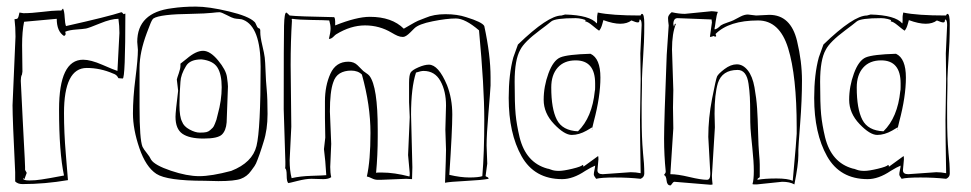

<svg xmlns="http://www.w3.org/2000/svg" viewBox="-20 -542 2942 582"><path d="M39 -504 51 -502Q75 -502 108 -506Q141 -510 155 -510H166L168 -513L171 -516Q175 -509 176 -490Q177 -471 180 -463Q309 -492 348 -505Q351 -504 352.5 -501.5Q354 -499 355 -499Q355 -500 357 -500Q359 -500 360 -501Q360 -304 352 -304L339 -305Q338 -306 337.5 -307.5Q337 -309 336 -310Q332 -316 323 -319Q284 -336 243 -336Q174 -336 174 -199Q174 -140 179.5 -75.5Q185 -11 186 4Q116 16 48 16Q34 16 26 8V-20Q18 -182 18 -223L27 -431Q27 -460 24 -484Q32 -484 34 -487Q36 -490 37 -495.5Q38 -501 39 -504ZM336 -327 342 -442Q342 -464 339 -485Q317 -485 283 -471Q249 -457 240.5 -455.5Q232 -454 211 -452.5Q190 -451 178 -446V-444L179 -440Q179 -435 174 -433Q152 -447 152 -485L53 -476Q47 -447 47 -405L48 -325L46 -312V-316Q43 -308 43 -297L49 -176Q50 -153 52 -118Q56 -46 56 -36V-27L61 -18L54 1Q52 1 50 -3V-1Q50 5 69 5Q88 5 106 2Q127 -1 174 -10Q159 -81 159 -210Q159 -361 232 -361Q255 -361 290.5 -345.5Q326 -330 336 -327Z M398 -391 396 -415Q396 -504 501 -517Q534 -522 573.5 -522Q613 -522 673.5 -507.5Q734 -493 751 -476Q754 -474 757.5 -465Q761 -456 766 -456Q769 -454 769 -450V-444Q769 -430 775 -405Q781 -380 782.5 -367.5Q784 -355 785 -325.5Q786 -296 788.5 -270Q791 -244 791 -196.5Q791 -149 779 -112Q778 -109 773.5 -94.5Q769 -80 767 -75Q765 -70 760.5 -57.5Q756 -45 751.5 -38.5Q747 -32 741 -24Q729 -7 710 0Q691 7 642 7L600 6Q486 6 454 -15Q422 -36 402.5 -93Q383 -150 383 -198Q383 -246 390.5 -304.5Q398 -363 398 -391ZM770 -340Q770 -461 717 -482Q713 -484 704.5 -484.5Q696 -485 689.5 -486.5Q683 -488 667 -496.5Q651 -505 645 -505Q639 -505 622 -503Q605 -501 560 -500Q465 -499 445 -486Q440 -482 433.5 -464Q427 -446 425 -442Q403 -383 403 -337V-217Q403 -119 412 -97Q416 -89 425 -78Q434 -67 438 -58Q449 -41 498 -24.5Q547 -8 584 -8Q621 -8 681 -24Q745 -49 757.5 -99.5Q770 -150 770 -340ZM520 -267 516 -301Q517 -306 522 -320Q527 -334 527 -343V-349Q531 -352 546 -364Q574 -388 595.5 -388Q617 -388 641 -359Q665 -330 668 -308.5Q671 -287 671 -280L667 -171Q665 -146 652.5 -134Q640 -122 597 -122Q554 -122 533 -136.5Q512 -151 512 -188Q512 -203 520 -267ZM640 -195Q652 -238 652 -277.5Q652 -317 639 -337.5Q626 -358 591 -362Q556 -362 544 -342Q528 -316 527 -294Q524 -259 524 -223.5Q524 -188 532 -173Q537 -159 554.5 -149.5Q572 -140 585.5 -140Q599 -140 605.5 -141.5Q612 -143 617 -147.5Q622 -152 625 -155Q628 -158 631.5 -167Q635 -176 636 -179Q637 -182 640 -195Z M996 -465Q1061 -491 1101 -491Q1168 -491 1204 -455Q1206 -456 1223 -466Q1240 -476 1247 -479Q1254 -482 1270 -488Q1295 -499 1330.5 -499Q1366 -499 1393 -490Q1442 -475 1448 -463Q1467 -375 1467 -308V-283Q1466 -263 1460.5 -198.5Q1455 -134 1455 -101L1457 -46L1452 -9Q1452 -7 1456.5 -5.5Q1461 -4 1461 0Q1441 4 1391.5 6.5Q1342 9 1329 12Q1332 -69 1332 -88L1330 -149L1332 -222Q1332 -266 1315 -296.5Q1298 -327 1264 -327Q1256 -327 1241 -322Q1226 -276 1226 -195L1230 -35L1229 1L1211 0L1136 3H1124Q1116 3 1107 -1.5Q1098 -6 1092 -7Q1103 -55 1103 -139Q1103 -223 1077 -316Q1065 -328 1044.5 -328Q1024 -328 1010 -319.5Q996 -311 990 -292Q980 -264 980 -204L984 -106L981 -36Q981 -18 984 -5Q976 1 960 1L924 0Q907 0 881.5 6.5Q856 13 854 13Q849 9 849 -10.5Q849 -30 844 -32Q845 -33 845 -42V-52L840 -211Q840 -424 841 -464Q842 -504 848 -504Q849 -504 858 -495Q882 -492 993 -490Q996 -486 996 -477ZM1222 -187 1220 -232V-291Q1220 -315 1225 -322.5Q1230 -330 1248.5 -338Q1267 -346 1280 -346Q1309 -346 1335 -284Q1351 -243 1351 -195Q1351 -147 1342 -12Q1376 -4 1403 -4Q1430 -4 1442 -8Q1448 -78 1448 -178.5Q1448 -279 1432 -450Q1390 -486 1362 -486Q1334 -486 1291.5 -477.5Q1249 -469 1236 -456L1224 -444Q1210 -430 1201.5 -430Q1193 -430 1185 -433.5Q1177 -437 1167 -443Q1130 -465 1086.5 -465Q1043 -465 999 -438Q997 -437 990.5 -430.5Q984 -424 977 -424Q982 -444 982 -455.5Q982 -467 978 -480Q963 -481 924 -481.5Q885 -482 866 -485L864 -483Q864 -481 865 -480Q861 -417 861 -345L863 -158L858 -56Q858 -25 864 -2Q890 -8 923.5 -9Q957 -10 969 -11Q969 -12 966 -53L962 -90L966 -125L965 -184V-235Q965 -282 981.5 -318.5Q998 -355 1036 -355Q1053 -355 1064 -344L1077 -331Q1080 -327 1088.5 -321.5Q1097 -316 1100 -312Q1125 -279 1125 -149V-129Q1125 -71 1120 -18Q1121 -19 1129 -19H1138Q1175 -19 1221 -7Q1222 -8 1222 -17L1217 -72Z M1929 -80Q1933 -46 1933 -16Q1933 -5 1922 0Q1886 -4 1844 -4Q1802 -4 1787 0Q1780 -9 1780 -13.5Q1780 -18 1782 -27Q1784 -36 1784 -40Q1772 -35 1754 -24Q1717 1 1684 1Q1600 1 1561 -68.5Q1522 -138 1522 -245Q1522 -317 1536 -368L1550 -407Q1641 -495 1682 -495L1693 -498Q1768 -496 1789 -471Q1790 -472 1790 -480V-491Q1790 -494 1792 -504Q1834 -495 1921 -495Q1922 -495 1923 -497.5Q1924 -500 1926 -500Q1933 -500 1933 -470Q1933 -440 1932 -414.5Q1931 -389 1929 -361Q1927 -333 1926 -304V-284L1925 -230V-185Q1925 -125 1929 -81ZM1922 -302 1921 -380 1925 -466Q1925 -481 1920 -483Q1918 -483 1918 -478.5Q1918 -474 1913 -474Q1908 -474 1894 -480Q1881 -470 1860 -470Q1839 -470 1809 -481Q1808 -478 1806 -470Q1802 -455 1796 -449Q1791 -452 1776 -464.5Q1761 -477 1754 -477L1755 -480Q1755 -482 1744.5 -484.5Q1734 -487 1725 -487Q1663 -487 1651 -477Q1639 -467 1616 -450Q1569 -415 1557 -391Q1540 -361 1540 -294Q1540 -227 1543 -195.5Q1546 -164 1555 -126Q1574 -49 1639 -31Q1642 -31 1651 -27.5Q1660 -24 1674 -24Q1688 -24 1715 -30.5Q1742 -37 1746 -42Q1748 -42 1748 -39.5Q1748 -37 1749 -37Q1791 -68 1793 -69Q1794 -68 1794 -59L1791 -26Q1791 -14 1807 -14L1892 -20Q1907 -20 1922 -17Q1920 -129 1920 -178ZM1780 -174 1774 -149H1775V-156Q1771 -154 1758 -146Q1735 -133 1713 -133Q1691 -133 1659.5 -166Q1628 -199 1628 -239.5Q1628 -280 1642.5 -319.5Q1657 -359 1678.5 -368Q1700 -377 1770 -379Q1800 -365 1800 -307Q1800 -249 1780 -174ZM1784 -278V-289Q1784 -359 1725 -359Q1690 -359 1670.5 -337Q1651 -315 1651 -277Q1651 -212 1668 -179Q1685 -146 1732 -144Q1775 -186 1783 -266Q1784 -268 1784 -278Z M2147 -156 2138 -9Q2138 1 2140 17Q2139 18 2133 18L2024 9Q2020 10 2017 15Q2014 20 2012 20Q2002 20 2000.5 5Q1999 -10 1993 -11Q1993 -13 1995.5 -15.5Q1998 -18 1998 -22Q1993 -71 1993 -122Q1993 -173 2001 -376L2007 -465Q2005 -479 2005 -487.5Q2005 -496 2016 -505Q2038 -500 2056 -500L2137 -508Q2142 -508 2156 -506Q2152 -497 2149.5 -478Q2147 -459 2146 -456V-453Q2153 -453 2165 -465Q2171 -469 2184.5 -473.5Q2198 -478 2203 -480.5Q2208 -483 2214.5 -486.5Q2221 -490 2225 -492Q2237 -498 2247 -498L2272 -495L2312 -497Q2377 -497 2396 -418Q2411 -356 2411 -297.5Q2411 -239 2405.5 -168Q2400 -97 2400 -89V-71Q2400 -43 2388 17Q2374 9 2351 9L2274 17H2267Q2262 17 2261 16Q2265 3 2265 -24Q2265 -51 2260.5 -94Q2256 -137 2255 -152.5Q2254 -168 2254 -198Q2254 -228 2253 -247.5Q2252 -267 2249 -288Q2243 -330 2216 -330Q2169 -330 2156 -290Q2146 -256 2146 -197ZM2383 6Q2395 -126 2395 -137V-155Q2395 -312 2369 -396Q2343 -480 2278 -480Q2190 -480 2149 -439L2151 -433Q2150 -432 2150 -431Q2144 -431 2144 -433L2134 -430Q2133 -430 2132 -431L2138 -474L2137 -483L2034 -487Q2021 -487 2021 -468Q2022 -467 2022 -465Q2022 -463 2023 -462Q2024 -463 2024.5 -466.5Q2025 -470 2029 -470Q2017 -441 2017 -392L2021 -269L2020 -216L2021 -153L2012 -14Q2034 -14 2069.5 -5.5Q2105 3 2123 3Q2133 3 2133 -14Q2133 -17 2133 -18L2127 -127Q2127 -184 2138.5 -243Q2150 -302 2153.5 -310Q2157 -318 2176 -332.5Q2195 -347 2213.5 -347Q2232 -347 2246.5 -329Q2261 -311 2267 -277.5Q2273 -244 2275 -213.5Q2277 -183 2278 -140Q2279 -97 2281 -75.5Q2283 -54 2283 -43V-6Q2283 -4 2279.5 -2.5Q2276 -1 2276 3Q2299 -1 2333.5 -1Q2368 -1 2383 6Z M2855 -80Q2859 -46 2859 -16Q2859 -5 2848 0Q2812 -4 2770 -4Q2728 -4 2713 0Q2706 -9 2706 -13.5Q2706 -18 2708 -27Q2710 -36 2710 -40Q2698 -35 2680 -24Q2643 1 2610 1Q2526 1 2487 -68.5Q2448 -138 2448 -245Q2448 -317 2462 -368L2476 -407Q2567 -495 2608 -495L2619 -498Q2694 -496 2715 -471Q2716 -472 2716 -480V-491Q2716 -494 2718 -504Q2760 -495 2847 -495Q2848 -495 2849 -497.5Q2850 -500 2852 -500Q2859 -500 2859 -470Q2859 -440 2858 -414.5Q2857 -389 2855 -361Q2853 -333 2852 -304V-284L2851 -230V-185Q2851 -125 2855 -81ZM2848 -302 2847 -380 2851 -466Q2851 -481 2846 -483Q2844 -483 2844 -478.5Q2844 -474 2839 -474Q2834 -474 2820 -480Q2807 -470 2786 -470Q2765 -470 2735 -481Q2734 -478 2732 -470Q2728 -455 2722 -449Q2717 -452 2702 -464.5Q2687 -477 2680 -477L2681 -480Q2681 -482 2670.5 -484.5Q2660 -487 2651 -487Q2589 -487 2577 -477Q2565 -467 2542 -450Q2495 -415 2483 -391Q2466 -361 2466 -294Q2466 -227 2469 -195.5Q2472 -164 2481 -126Q2500 -49 2565 -31Q2568 -31 2577 -27.5Q2586 -24 2600 -24Q2614 -24 2641 -30.5Q2668 -37 2672 -42Q2674 -42 2674 -39.5Q2674 -37 2675 -37Q2717 -68 2719 -69Q2720 -68 2720 -59L2717 -26Q2717 -14 2733 -14L2818 -20Q2833 -20 2848 -17Q2846 -129 2846 -178ZM2706 -174 2700 -149H2701V-156Q2697 -154 2684 -146Q2661 -133 2639 -133Q2617 -133 2585.5 -166Q2554 -199 2554 -239.5Q2554 -280 2568.5 -319.5Q2583 -359 2604.5 -368Q2626 -377 2696 -379Q2726 -365 2726 -307Q2726 -249 2706 -174ZM2710 -278V-289Q2710 -359 2651 -359Q2616 -359 2596.5 -337Q2577 -315 2577 -277Q2577 -212 2594 -179Q2611 -146 2658 -144Q2701 -186 2709 -266Q2710 -268 2710 -278Z"/></svg>

Font: Londrina Sketch
Style: Regular
Weight: 400
Designer: Marcelo Magalhaes
Foundry: Marcelo Magalhaes
Version: Version 1.001 2011